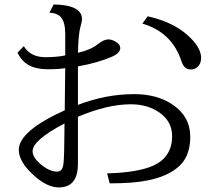

<svg xmlns="http://www.w3.org/2000/svg" viewBox="-20 -800 970 848"><path d="M268.1 -555.2V-648.9Q268.1 -701.2 250 -722.7Q233.9 -742.2 198.2 -744.1L217.3 -780.3Q342.3 -778.3 342.3 -714.8Q342.3 -706.5 335.4 -682.1Q326.2 -649.9 324.2 -566.9Q379.4 -579.1 412.1 -605Q439 -626 458.5 -626Q474.1 -626 491.2 -615.7Q511.2 -604 511.2 -587.9Q511.2 -565.9 475.1 -549.8Q411.1 -522 324.2 -506.8V-336.9Q447.8 -384.3 572.8 -384.3Q674.3 -384.3 743.2 -337.4Q820.3 -284.7 820.3 -195.8Q820.3 -110.8 771 -65.9Q722.7 -21.5 633.3 -3.4Q571.3 9.8 464.4 9.8L453.1 -34.2Q592.3 -38.1 659.7 -69.8Q740.2 -107.9 740.2 -198.7Q740.2 -263.2 685.1 -302.2Q632.8 -339.4 557.6 -339.4Q454.6 -339.4 324.2 -284.2V-76.2Q324.2 27.8 239.7 27.8Q188 27.8 129.4 -25.4Q63 -85 63 -138.2Q63 -221.2 266.1 -313V-327.6L266.6 -378.9Q267.6 -476.6 268.1 -499Q237.8 -494.1 192.9 -494.1Q133.3 -494.1 99.1 -517.1Q74.2 -533.7 57.1 -566.9L85 -596.2Q114.3 -547.4 181.2 -547.4Q230 -547.4 268.1 -555.2ZM265.1 -254.9Q124 -180.7 124 -132.3Q124 -105.5 157.2 -76.7Q197.3 -42 232.4 -42Q256.3 -42 260.3 -76.2Q264.2 -113.3 264.6 -219.7V-240.2ZM632.3 -728Q760.3 -699.7 829.1 -624.5Q868.2 -582 868.2 -544.9Q868.2 -521.5 856 -507.8Q842.8 -493.2 822.8 -493.2Q793.5 -493.2 782.2 -527.3Q740.7 -657.2 608.9 -695.8Z"/></svg>

Font: BIZ UDPMincho
Style: Regular
Weight: 400
Designer: TypeBank Co., Ltd.
Foundry: Morisawa Inc.
Version: Version 1.06